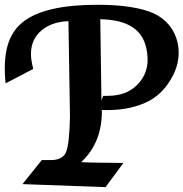

<svg xmlns="http://www.w3.org/2000/svg" viewBox="-21 -772 768 804"><path d="M403.8 -351.1 411.1 -370.6H428.7Q473.6 -370.6 506.6 -384.8Q539.6 -398.9 563.5 -427.7Q587.4 -456.5 594.2 -491.5Q601.1 -526.4 591.8 -569.8Q579.1 -629.4 531.5 -659.7Q483.9 -689.9 398.9 -691.4ZM73.2 -1 153.8 -101.6H190.9Q240.7 -101.6 254.9 -133.8Q262.7 -150.9 266.8 -189.7Q271 -228.5 272 -283.7L265.6 -683.6Q224.1 -681.6 193.8 -669.2Q163.6 -656.7 141.6 -634.3Q96.2 -585.4 113.3 -504.4L118.2 -483.4L2.4 -422.9Q-7.3 -516.6 10.5 -580.1Q28.3 -643.6 75.7 -680.2Q165.5 -752 387.2 -752Q465.3 -752 524.7 -742.7Q584 -733.4 622.1 -716.3Q662.1 -697.8 687.7 -666.3Q713.4 -634.8 723.1 -591.8Q730 -558.1 725.3 -524.2Q720.7 -490.2 703.6 -456.1V-456.5Q686.5 -422.9 662.6 -396.2Q638.7 -369.6 606.4 -351.1Q532.2 -311 427.2 -311H403.3L405.8 -308.1Q405.8 -241.2 384.5 -188Q363.3 -134.8 318.8 -92.8Q340.8 -91.8 364.5 -91.3Q388.2 -90.8 411.4 -90.6Q434.6 -90.3 456.1 -90.1Q477.5 -89.8 495.6 -89.4L420.9 11.7Z"/></svg>

Font: IranNastaliq
Style: Regular
Weight: 400
Designer: Hossein Zahedi
Version: Version 1.5